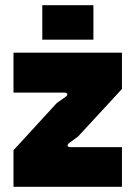

<svg xmlns="http://www.w3.org/2000/svg" viewBox="-20 -720 522 740"><path d="M32 0H450V-153H250C239 -153 237 -162 247 -169L281 -194L450 -377V-517H32V-363H230C241 -363 243 -354 233 -347L199 -323L32 -141ZM143 -567H340V-700H143Z"/></svg>

Font: Finlandica Black
Style: Regular
Weight: 900
Designer: Niklas Ekholm, Juho Hiilivirta, Jaakko Suomalainen
Foundry: Helsinki Type Studio
Version: Version 2.000;Glyphs 3.2 (3202)